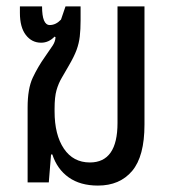

<svg xmlns="http://www.w3.org/2000/svg" viewBox="-20 -568 539 598"><path d="M285 10Q230 10 194 -15.5Q158 -41 143 -87H139L132 0H66V-233Q66 -292 82 -326Q98 -360 120 -391Q136 -414 144 -426Q152 -438 153 -452L150 -454Q132 -435 108 -435Q79 -435 60.5 -459Q42 -483 42 -528V-548H111Q111 -490 135 -490Q154 -490 170 -507L184 -548H231V-505Q231 -476 228.5 -454.5Q226 -433 218.5 -412.5Q211 -392 194 -363Q182 -342 172 -325Q162 -308 156 -287Q150 -266 150 -230V-221Q150 -148 179 -105Q208 -62 260 -62Q346 -62 346 -185V-548H430V-180Q430 -81 391.5 -35.5Q353 10 285 10Z"/></svg>

Font: Noto Sans Thai Cond
Style: Regular
Weight: 400
Width: 3
Designer: Monotype Design Team
Foundry: Monotype Imaging Inc.
Version: Version 2.002; ttfautohint (v1.8.4.7-5d5b)